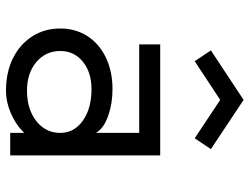

<svg xmlns="http://www.w3.org/2000/svg" viewBox="-116 -702 832 640"><g transform="rotate(90 300.0 -382.0)"><path d="M277 -341Q324 -341 363.5 -327.5Q403 -314 418 -293L423 -286V-430H128V-500H498V0H423V-47L418 -42Q394 -18 357 -2Q320 14 282 14Q221 14 174.5 -9Q128 -32 101.5 -73Q75 -114 75 -167Q75 -218 100.5 -257.5Q126 -297 172 -319Q218 -341 277 -341ZM150 -167Q150 -118 187 -87Q224 -56 282 -56Q344 -56 383.5 -87Q423 -118 423 -167Q423 -213 382.5 -242Q342 -271 277 -271Q221 -271 185.5 -242Q150 -213 150 -167ZM184 -615 148 -669 313 -778 477 -669 441 -615 313 -700Z"/></g></svg>

Font: Orbit
Style: Regular
Weight: 400
Designer: Sooun Cho
Foundry: JAMO
Version: Version 1.000; ttfautohint (v1.8.4.7-5d5b);gftools[0.9.29]